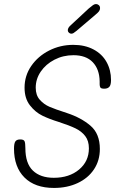

<svg xmlns="http://www.w3.org/2000/svg" viewBox="-20 -928 574 946"><path d="M49 -196Q49 -221 55.5 -231Q62 -241 80 -241Q97 -241 101 -232Q105 -223 105 -198Q105 -123 142 -87.5Q179 -52 245 -52Q321 -52 369.5 -92.5Q418 -133 418 -197Q418 -234 400 -257.5Q382 -281 352 -295.5Q322 -310 270 -327Q224 -341 189 -358Q154 -375 127.5 -409Q101 -443 101 -496Q101 -555 134 -603Q167 -651 222 -679Q277 -707 341 -707Q398 -707 440.5 -684.5Q483 -662 505 -622.5Q527 -583 527 -534Q527 -509 518.5 -500Q510 -491 494 -491Q478 -491 474.5 -497Q471 -503 471 -512.5Q471 -522 471 -527Q470 -587 437 -621.5Q404 -656 342 -656Q291 -656 248.5 -634Q206 -612 181 -575.5Q156 -539 156 -496Q156 -459 176 -436.5Q196 -414 223.5 -402Q251 -390 310 -371Q380 -348 426 -308.5Q472 -269 472 -194Q472 -137 443 -93.5Q414 -50 362.5 -26Q311 -2 246 -2Q152 -2 100.5 -53.5Q49 -105 49 -196ZM314 -779Q314 -792 331 -806L417 -886Q431 -898 438.5 -903Q446 -908 453 -908Q461 -908 467 -902.5Q473 -897 473 -888Q473 -879 467.5 -872Q462 -865 451 -856L357 -776Q347 -768 342 -765Q337 -762 331 -762Q325 -762 319.5 -767Q314 -772 314 -779Z"/></svg>

Font: Mali Light
Style: Italic
Weight: 300
Italic angle: -10°
Version: Version 1.000; ttfautohint (v1.6)